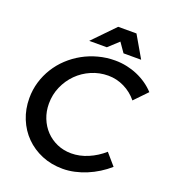

<svg xmlns="http://www.w3.org/2000/svg" viewBox="-160 -1020 1020 1146"><g transform="rotate(20 350.0 -447.0)"><path d="M445.5 -707Q482.5 -707 518.5 -699.5Q554.5 -692 587.2 -678Q620 -664 648.8 -644Q677.5 -624 700.5 -599L622.5 -518Q588 -560.5 539.5 -584.2Q491 -608 437.5 -608Q381.5 -608 331 -586.2Q280.5 -564.5 242.8 -526.8Q205 -489 182.8 -438.5Q160.5 -388 160.5 -330Q160.5 -281 177.5 -238.2Q194.5 -195.5 224.5 -164Q254.5 -132.5 296 -114.2Q337.5 -96 386.5 -96Q439.5 -96 492.5 -118.5Q545.5 -141 589.5 -180L652.5 -107Q623 -81 589 -59.8Q555 -38.5 518.5 -23.5Q482 -8.5 444.2 -0.2Q406.5 8 369.5 8Q297.5 8 237 -17.2Q176.5 -42.5 132.5 -86.8Q88.5 -131 64 -191.2Q39.5 -251.5 39.5 -321Q39.5 -375 54.2 -424.2Q69 -473.5 95.8 -516.5Q122.5 -559.5 160 -594.5Q197.5 -629.5 242.5 -654.5Q287.5 -679.5 339 -693.2Q390.5 -707 445.5 -707ZM392.5 -902H508.5L588.5 -764H476.5L435 -823.5L370.5 -764H258.5Z"/></g></svg>

Font: Argentum Sans
Style: Italic
Weight: 400
Italic angle: -11.3099°
Designer: Julieta Ulanovsky, Owen Earl, Rasmus Andersson, Cristiano Sobral
Foundry: The Argentum Sans Project Authors
Version: Version 3.131; ttfautohint (v1.8.4.7-5d5b-dirty)